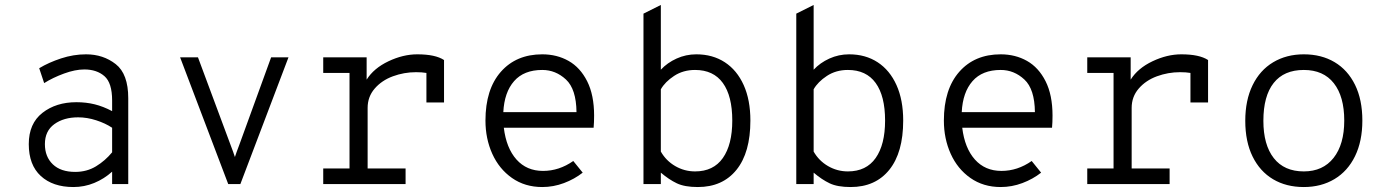

<svg xmlns="http://www.w3.org/2000/svg" viewBox="-20 -742 5584 774"><path d="M96 -161Q96 -244 151 -287Q206 -330 288 -330Q327 -330 361.5 -321.5Q396 -313 432 -294V-337Q432 -408 401 -435Q370 -462 320 -462Q283 -462 238 -445.5Q193 -429 158 -407L138 -467Q176 -490 226 -506.5Q276 -523 327 -523Q396 -523 446.5 -483.5Q497 -444 497 -346V0H432V-50Q400 -21 360 -4.5Q320 12 276 12Q193 12 144.5 -32.5Q96 -77 96 -161ZM432 -128V-227Q405 -245 368 -257Q331 -269 295 -269Q237 -269 199 -241.5Q161 -214 161 -161Q161 -110 193 -79.5Q225 -49 283 -49Q330 -49 367 -71.5Q404 -94 432 -128Z M706 -511H778L909 -159Q922 -125 927 -109Q932 -125 945 -159L1073 -511H1143L949 0H900Z M1770 -500V-329H1699V-448Q1681 -451 1657 -451Q1609 -451 1564 -434.5Q1519 -418 1490.5 -385Q1462 -352 1462 -307V-63H1615V0H1283V-63H1389V-448H1283V-511H1458V-421Q1487 -467 1546 -495Q1605 -523 1662 -523Q1735 -523 1770 -500Z M2373 -227H2011Q2021 -145 2062 -99Q2103 -53 2169 -53Q2234 -53 2291 -93L2329 -46Q2296 -20 2253.5 -4Q2211 12 2166 12Q2096 12 2044 -24.5Q1992 -61 1964.5 -122Q1937 -183 1937 -256Q1937 -382 1999 -452.5Q2061 -523 2166 -523Q2225 -523 2272 -496.5Q2319 -470 2347 -414.5Q2375 -359 2375 -276Q2375 -249 2373 -227ZM2304 -290Q2303 -383 2261.5 -421.5Q2220 -460 2166 -460Q2092 -460 2052.5 -415Q2013 -370 2009 -290Z M2644 -46V0H2574V-687L2644 -722V-461Q2670 -489 2707.5 -506Q2745 -523 2787 -523Q2853 -523 2902 -491Q2951 -459 2978 -399Q3005 -339 3005 -256Q3005 -127 2949 -57.5Q2893 12 2793 12Q2740 12 2708.5 -3Q2677 -18 2644 -46ZM2932 -256Q2932 -355 2894 -407.5Q2856 -460 2782 -460Q2734 -460 2697.5 -436Q2661 -412 2644 -382V-131Q2665 -94 2702 -72.5Q2739 -51 2782 -51Q2856 -51 2894 -105Q2932 -159 2932 -256Z M3260 -46V0H3190V-687L3260 -722V-461Q3286 -489 3323.5 -506Q3361 -523 3403 -523Q3469 -523 3518 -491Q3567 -459 3594 -399Q3621 -339 3621 -256Q3621 -127 3565 -57.5Q3509 12 3409 12Q3356 12 3324.5 -3Q3293 -18 3260 -46ZM3548 -256Q3548 -355 3510 -407.5Q3472 -460 3398 -460Q3350 -460 3313.5 -436Q3277 -412 3260 -382V-131Q3281 -94 3318 -72.5Q3355 -51 3398 -51Q3472 -51 3510 -105Q3548 -159 3548 -256Z M4221 -227H3859Q3869 -145 3910 -99Q3951 -53 4017 -53Q4082 -53 4139 -93L4177 -46Q4144 -20 4101.5 -4Q4059 12 4014 12Q3944 12 3892 -24.5Q3840 -61 3812.5 -122Q3785 -183 3785 -256Q3785 -382 3847 -452.5Q3909 -523 4014 -523Q4073 -523 4120 -496.5Q4167 -470 4195 -414.5Q4223 -359 4223 -276Q4223 -249 4221 -227ZM4152 -290Q4151 -383 4109.5 -421.5Q4068 -460 4014 -460Q3940 -460 3900.5 -415Q3861 -370 3857 -290Z M4850 -500V-329H4779V-448Q4761 -451 4737 -451Q4689 -451 4644 -434.5Q4599 -418 4570.5 -385Q4542 -352 4542 -307V-63H4695V0H4363V-63H4469V-448H4363V-511H4538V-421Q4567 -467 4626 -495Q4685 -523 4742 -523Q4815 -523 4850 -500Z M5000 -255Q5000 -338 5029.5 -398.5Q5059 -459 5112.5 -491Q5166 -523 5236 -523Q5307 -523 5360 -491.5Q5413 -460 5442.5 -400Q5472 -340 5472 -256Q5472 -173 5442.5 -112.5Q5413 -52 5359.5 -20Q5306 12 5236 12Q5165 12 5112 -19.5Q5059 -51 5029.5 -111Q5000 -171 5000 -255ZM5399 -256Q5399 -353 5357 -406.5Q5315 -460 5236 -460Q5156 -460 5114.5 -407.5Q5073 -355 5073 -255Q5073 -158 5115 -104.5Q5157 -51 5236 -51Q5313 -51 5356 -105.5Q5399 -160 5399 -256Z"/></svg>

Font: Overpass Mono Light
Style: Regular
Weight: 300
Monospace: yes
Designer: Delve Withrington, Dave Bailey
Foundry: Delve Fonts
Version: Version 1.000;DELV;Overpass